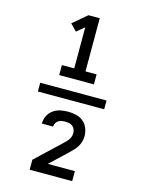

<svg xmlns="http://www.w3.org/2000/svg" viewBox="-146 -933 892 1186"><g transform="rotate(15 300.0 -340.0)"><path d="M189 -444V-508H268V-771L219 -730L178 -772L268 -848H340V-508H411V-444ZM88 -312V-368H512V-312ZM164 168V104L320 -43Q320 -44 320.5 -44Q321 -44 321 -44L322 -45Q330 -52 338 -60.5Q346 -69 352.5 -78Q359 -87 362.5 -98Q366 -109 366 -120Q366 -133 361 -144.5Q356 -156 346.5 -163.5Q337 -171 325 -173.5Q313 -176 300 -176Q289 -176 277.5 -174Q266 -172 256.5 -166Q247 -160 241 -149.5Q235 -139 235 -127Q235 -127 235 -127Q235 -127 235 -127H163Q163 -127 163 -127.5Q163 -128 163 -128Q163 -153 174 -176Q185 -199 205.5 -214Q226 -229 250.5 -234.5Q275 -240 300 -240Q326 -240 352 -234Q378 -228 398 -212Q418 -196 428 -171Q438 -146 438 -120Q438 -102 433 -84.5Q428 -67 418.5 -51.5Q409 -36 396 -23Q383 -10 370 3L263 104H436V168Z"/></g></svg>

Font: Iosevka SS04 Extended
Style: Regular
Weight: 400
Width: 7
Monospace: yes
Designer: Belleve Invis
Foundry: Belleve Invis
Version: Version 19.0.0; ttfautohint (v1.8.4)